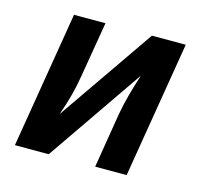

<svg xmlns="http://www.w3.org/2000/svg" viewBox="-82 -613 763 707"><g transform="rotate(15 300.0 -260.0)"><path d="M31 0 117 -520H237L202 -312Q196 -273 185.5 -233.5Q175 -194 161 -155V-154L414 -520H543L457 0H337L371 -208Q378 -247 388.5 -286Q399 -325 412 -364V-366L160 0Z"/></g></svg>

Font: Iosevka HT Extended
Style: Bold Italic
Weight: 700
Width: 7
Italic angle: -9°
Monospace: yes
Designer: Belleve Invis
Foundry: Belleve Invis
Version: Version 32.3.0; ttfautohint (v1.8.4)